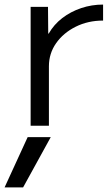

<svg xmlns="http://www.w3.org/2000/svg" viewBox="-50 -550 490 840"><path d="M51 270H-30L71 50H172ZM84 0V-520H160L161 -403H163Q186 -443 222.5 -471Q259 -499 305 -514.5Q351 -530 401 -530V-460Q335 -460 281 -433Q227 -406 195.5 -361Q164 -316 164 -260V0Z"/></svg>

Font: M PLUS 2
Style: Regular
Weight: 400
Designer: Coji Morishita
Foundry: UNDERFOREST DESIGN
Version: Version 1.001